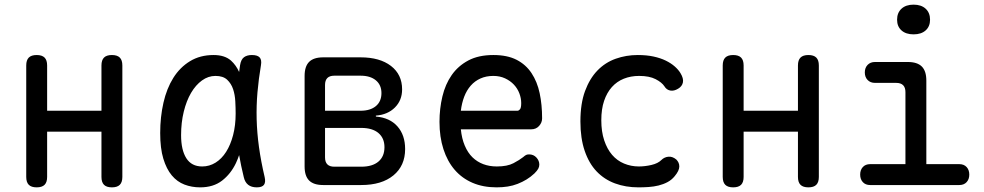

<svg xmlns="http://www.w3.org/2000/svg" viewBox="-20 -797 4240 827"><path d="M138 10Q115 10 104 -1Q93 -12 93 -35V-515Q93 -538 104 -549Q115 -560 138 -560Q161 -560 172 -549Q183 -538 183 -515V-320H417V-515Q417 -538 428 -549Q439 -560 462 -560Q485 -560 496 -549Q507 -538 507 -515V-35Q507 -12 496 -1Q485 10 462 10Q439 10 428 -1Q417 -12 417 -35V-230H183V-35Q183 -12 172 -1Q161 10 138 10Z M842 10Q806 10 774.5 -2Q743 -14 720 -41.5Q697 -69 683.5 -113.5Q670 -158 670 -224Q670 -293 684 -354.5Q698 -416 726.5 -461.5Q755 -507 798.5 -533.5Q842 -560 900 -560Q948 -560 975 -536Q997 -516 1010 -487Q1012 -502 1014 -516Q1018 -541 1031 -550.5Q1044 -560 1065 -560Q1089 -560 1098.5 -549.5Q1108 -539 1104 -516Q1094 -457 1089 -399.5Q1084 -342 1085.5 -283.5Q1087 -225 1095.5 -163.5Q1104 -102 1120 -34Q1125 -12 1117 -1Q1109 10 1086 10Q1063 10 1049 -1Q1035 -12 1030 -34Q1018 -83 1010 -129Q1004 -111 996 -94Q974 -48 936.5 -19Q899 10 842 10ZM851 -80Q882 -80 908.5 -96.5Q935 -113 954 -143Q973 -173 984 -215Q995 -257 995 -308Q995 -332 993.5 -360.5Q992 -389 984 -413Q976 -437 958.5 -453.5Q941 -470 908 -470Q877 -470 850 -450.5Q823 -431 803 -397Q783 -363 771.5 -316Q760 -269 760 -215Q760 -151 782.5 -115.5Q805 -80 851 -80Z M1372 0Q1331 0 1311.5 -19.5Q1292 -39 1292 -80V-470Q1292 -511 1311.5 -530.5Q1331 -550 1372 -550H1533Q1616 -550 1664 -513Q1712 -476 1712 -412Q1712 -365 1681 -334Q1650 -303 1599 -299V-295Q1659 -290 1692 -252.5Q1725 -215 1725 -155Q1725 -83 1674.5 -41.5Q1624 0 1536 0ZM1380 -246V-119Q1380 -99 1390 -89Q1400 -79 1420 -79H1536Q1584 -79 1610 -101Q1636 -123 1636 -163Q1636 -202 1610 -224Q1584 -246 1536 -246ZM1420 -471Q1400 -471 1390 -461Q1380 -451 1380 -431V-320H1533Q1575 -320 1599 -340Q1623 -360 1623 -396Q1623 -431 1599 -451Q1575 -471 1533 -471Z M2259 -132Q2278 -132 2290.5 -118.5Q2303 -105 2303 -88Q2303 -79 2298.5 -70.5Q2294 -62 2282 -50Q2266 -35 2248 -24Q2230 -13 2209.5 -5Q2189 3 2166.5 6.5Q2144 10 2119 10Q2061 10 2015.5 -9.5Q1970 -29 1938.5 -65.5Q1907 -102 1890 -154.5Q1873 -207 1873 -272Q1873 -329 1885.5 -381.5Q1898 -434 1925.5 -473.5Q1953 -513 1997 -536.5Q2041 -560 2105 -560Q2165 -560 2205 -539.5Q2245 -519 2269.5 -482Q2294 -445 2304.5 -395.5Q2315 -346 2315 -287Q2315 -269 2302 -254.5Q2289 -240 2268 -240H1965Q1969 -200 1982 -169.5Q1995 -139 2015 -119.5Q2035 -100 2061.5 -90Q2088 -80 2120 -80Q2165 -80 2191.5 -94Q2218 -108 2233 -120Q2241 -127 2246 -129.5Q2251 -132 2259 -132ZM1965 -320H2209Q2214 -320 2219.5 -326Q2225 -332 2225 -353Q2225 -374 2217 -395Q2209 -416 2193.5 -432.5Q2178 -449 2155.5 -459.5Q2133 -470 2105 -470Q2074 -470 2049.5 -459Q2025 -448 2007.5 -428Q1990 -408 1979.5 -380.5Q1969 -353 1965 -320Z M2480 -274Q2480 -351 2500 -405Q2520 -459 2553.5 -493.5Q2587 -528 2632 -544Q2677 -560 2727 -560Q2765 -560 2795 -553.5Q2825 -547 2847.5 -536Q2870 -525 2886 -511Q2902 -497 2911 -482Q2925 -459 2921.5 -442Q2918 -425 2901 -415Q2883 -404 2867 -407Q2851 -410 2842 -425Q2831 -442 2804 -456Q2777 -470 2733 -470Q2697 -470 2667 -458Q2637 -446 2615.5 -422Q2594 -398 2582 -362.5Q2570 -327 2570 -279Q2570 -230 2582.5 -192.5Q2595 -155 2616.5 -130Q2638 -105 2668 -92.5Q2698 -80 2732 -80Q2758 -80 2786 -86.5Q2814 -93 2829 -108Q2841 -120 2858.5 -122Q2876 -124 2893 -110Q2899 -104 2902.5 -96.5Q2906 -89 2906 -80Q2906 -71 2901 -60.5Q2896 -50 2886 -38Q2873 -22 2855 -12.5Q2837 -3 2816.5 2Q2796 7 2774 8.5Q2752 10 2730 10Q2675 10 2629 -7Q2583 -24 2550 -58.5Q2517 -93 2498.5 -147Q2480 -201 2480 -274Z M3138 10Q3115 10 3104 -1Q3093 -12 3093 -35V-515Q3093 -538 3104 -549Q3115 -560 3138 -560Q3161 -560 3172 -549Q3183 -538 3183 -515V-320H3417V-515Q3417 -538 3428 -549Q3439 -560 3462 -560Q3485 -560 3496 -549Q3507 -538 3507 -515V-35Q3507 -12 3496 -1Q3485 10 3462 10Q3439 10 3428 -1Q3417 -12 3417 -35V-230H3183V-35Q3183 -12 3172 -1Q3161 10 3138 10Z M4112 -90Q4132 -90 4143.5 -77.5Q4155 -65 4155 -45Q4155 -25 4143.5 -12.5Q4132 0 4112 0H3728Q3708 0 3696.5 -12.5Q3685 -25 3685 -45Q3685 -65 3696.5 -77.5Q3708 -90 3728 -90H3880V-400Q3880 -420 3870 -430Q3860 -440 3840 -440H3749Q3729 -440 3717 -452.5Q3705 -465 3705 -485Q3705 -505 3717 -517.5Q3729 -530 3749 -530H3890Q3931 -530 3950.5 -510.5Q3970 -491 3970 -450V-90ZM3915 -649Q3882 -649 3863 -666Q3844 -683 3844 -712Q3844 -742 3863 -759.5Q3882 -777 3915 -777Q3948 -777 3967 -759.5Q3986 -742 3986 -712Q3986 -683 3967 -666Q3948 -649 3915 -649Z"/></svg>

Font: Maple Mono NF
Style: Regular
Weight: 400
Monospace: yes
Designer: subframe7536
Version: Version 7.000